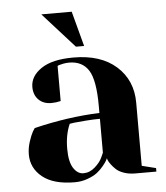

<svg xmlns="http://www.w3.org/2000/svg" viewBox="-52 -757 709 818"><g transform="rotate(-5 302.5 -347.5)"><path d="M235 -235Q215 -190 215 -130Q215 -74 232.5 -47Q250 -20 275 -20Q302 -20 324.5 -40Q347 -60 356 -80L365 -100V-245Q338 -245 305.5 -242.5Q273 -240 254 -238ZM275 -515Q392 -515 458.5 -455.5Q525 -396 525 -300V-30L585 -15V0H495Q468 0 446.5 -7.5Q425 -15 413 -26.5Q401 -38 393 -49Q385 -60 382 -68L380 -75Q378 -71 375 -65Q372 -59 359.5 -43.5Q347 -28 331.5 -16Q316 -4 290 5.5Q264 15 235 15Q145 15 97.5 -23Q50 -61 50 -120Q50 -147 59 -174.5Q68 -202 76 -216L85 -230Q230 -265 365 -270V-300Q365 -411 338 -453Q311 -495 255 -495Q242 -495 229.5 -492.5Q217 -490 211 -488L205 -485V-335Q185 -330 165 -330Q131 -330 110.5 -350.5Q90 -371 90 -405Q90 -451 137 -483Q184 -515 275 -515ZM155 -710H285L325 -560H290Z"/></g></svg>

Font: Yeseva One
Style: Regular
Weight: 400
Designer: Jovanny Lemonad
Foundry: Jovanny Lemonad
Version: Version 2.000